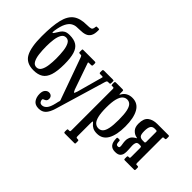

<svg xmlns="http://www.w3.org/2000/svg" viewBox="-144 -1292 2048 2048"><g transform="rotate(45 879.5 -268.5)"><path d="M403 -782.5Q404 -727 386.8 -697.2Q369.5 -667.5 338 -656.2Q306.5 -645 263 -645Q237.5 -645 209.2 -642.8Q181 -640.5 154.5 -624.2Q128 -608 106.8 -566.8Q85.5 -525.5 73.5 -447.5Q70 -423.5 74.8 -418Q79.5 -412.5 93 -434Q110.5 -463 125 -484.5Q139.5 -506 161.8 -518Q184 -530 224 -530Q289.5 -530 328.8 -504.5Q368 -479 385.5 -422Q403 -365 403 -270Q403 -165 383 -103.8Q363 -42.5 321.2 -16.2Q279.5 10 214 10Q104.5 10 62.2 -67.5Q20 -145 20 -310Q20 -468 42.8 -561.2Q65.5 -654.5 120.8 -695Q176 -735.5 274 -735.5Q318 -735.5 335.5 -742.2Q353 -749 355.5 -783.5Q356.5 -792 358.2 -794.5Q360 -797 369.5 -797H390Q398.5 -797 400.8 -794.2Q403 -791.5 403 -782.5ZM130 -270Q130 -208 136.5 -154.5Q143 -101 161.2 -68Q179.5 -35 214 -35Q248.5 -35 266.8 -67Q285 -99 291.5 -148.5Q298 -198 298 -250Q298 -312 291.5 -365.5Q285 -419 266.8 -452Q248.5 -485 214 -485Q179.5 -485 161.2 -453Q143 -421 136.5 -371.5Q130 -322 130 -270Z M438 141Q438 99 457 78.5Q476 58 499 58Q521.5 58 535.2 70.8Q549 83.5 549 107Q549 125 541.5 133.8Q534 142.5 524.2 146.8Q514.5 151 507 154.5Q499.5 158 499.5 166Q499.5 183 509.8 196.5Q520 210 541 210Q570.5 210 594.2 183.2Q618 156.5 633 90L639.5 61Q645.5 45.5 645.2 37.8Q645 30 638 15L471.5 -449Q467 -459 463.8 -462Q460.5 -465 445.5 -465H442.5Q431.5 -465 428.2 -468.2Q425 -471.5 425 -482V-510Q425 -517 428.2 -518.5Q431.5 -520 438.5 -520H607.5Q619.5 -520 622.8 -516.5Q626 -513 626 -500V-487.5Q626 -472.5 622.5 -468.8Q619 -465 604.5 -465H587.5Q572 -465 568.5 -462.8Q565 -460.5 570 -450L672 -157Q685.5 -127.5 689.5 -127.5Q693.5 -127.5 697 -136.5Q700.5 -145.5 707 -163L785.5 -448Q789.5 -459 787.2 -462Q785 -465 769 -465H749.5Q738.5 -465 735.8 -469Q733 -473 733 -483V-500Q733 -513 737 -516.5Q741 -520 753.5 -520H882.5Q891 -520 894.5 -518.2Q898 -516.5 898 -508V-485Q898 -474 896 -469.5Q894 -465 882.5 -465H871.5Q854.5 -465 851.5 -460.5Q848.5 -456 843.5 -444L672 132Q652 198 622 229Q592 260 541 260Q487 260 462.5 225.5Q438 191 438 141Z M914 -485V-504Q914 -515 918.5 -517.5Q923 -520 932.5 -520H1025.5Q1037 -520 1040.5 -517.2Q1044 -514.5 1044 -503V-476Q1044 -457.5 1046.2 -456Q1048.5 -454.5 1053 -463Q1070 -496 1100.2 -513Q1130.5 -530 1170 -530Q1252 -530 1292 -458.8Q1332 -387.5 1332 -260Q1332 -132.5 1292 -61.8Q1252 9 1170 9Q1131 9 1106.2 -4Q1081.5 -17 1064 -39Q1051.5 -55 1047.8 -52Q1044 -49 1044 -9V172Q1044 187.5 1047.8 191.2Q1051.5 195 1062.5 195H1066.5Q1078 195 1081 198.5Q1084 202 1084 214V234.5Q1084 245.5 1081.5 247.8Q1079 250 1068.5 250H929.5Q919.5 250 916.8 245.8Q914 241.5 914 232V212Q914 202 916 198.5Q918 195 927.5 195H939.5Q949.5 195 951.8 190.5Q954 186 954 172V-446Q954 -459 950.2 -462Q946.5 -465 941.5 -465H921.5Q914 -465 914 -485ZM1044 -260Q1044 -178 1055.8 -130.2Q1067.5 -82.5 1089.5 -62.2Q1111.5 -42 1142 -42Q1171.5 -42 1191.5 -62.2Q1211.5 -82.5 1221.8 -130.2Q1232 -178 1232 -260Q1232 -342 1221.8 -389.8Q1211.5 -437.5 1191.5 -457.8Q1171.5 -478 1142 -478Q1114 -478 1091.8 -457.8Q1069.5 -437.5 1056.8 -389.8Q1044 -342 1044 -260Z M1352.5 -105Q1352.5 -117 1365 -117H1380Q1395.5 -117 1395.5 -106Q1395.5 -80 1401 -66.2Q1406.5 -52.5 1424 -52.5Q1443 -52.5 1445.2 -65.8Q1447.5 -79 1443.2 -101Q1439 -123 1437.5 -149Q1436 -175 1446.8 -201Q1457.5 -227 1491 -248.5Q1504.5 -257 1508.2 -258.8Q1512 -260.5 1490.5 -265Q1460 -271.5 1434.2 -299.5Q1408.5 -327.5 1408.5 -380Q1408.5 -459 1448.8 -489.5Q1489 -520 1553.5 -520H1721Q1730.5 -520 1732.8 -516.5Q1735 -513 1735 -503V-487.5Q1735 -474 1732.5 -469.5Q1730 -465 1717 -465H1714.5Q1699 -465 1697 -461Q1695 -457 1695 -441V-76.5Q1695 -61.5 1696.8 -58.2Q1698.5 -55 1714 -55H1717Q1727.5 -55 1731.2 -52Q1735 -49 1735 -37.5V-16Q1735 -6.5 1732 -3.2Q1729 0 1719.5 0H1586.5Q1577 0 1573.5 -2.5Q1570 -5 1570 -14.5V-37Q1570 -48 1572.5 -51.5Q1575 -55 1585.5 -55H1590Q1598.5 -55 1601.8 -57.8Q1605 -60.5 1605 -72V-204Q1605 -220.5 1601.8 -225.2Q1598.5 -230 1582 -230H1570Q1543.5 -230 1535 -212.8Q1526.5 -195.5 1527.2 -168Q1528 -140.5 1530.5 -110Q1533 -79.5 1528.8 -52Q1524.5 -24.5 1505.8 -7.2Q1487 10 1445 10Q1398.5 10 1375.5 -17.2Q1352.5 -44.5 1352.5 -105ZM1594 -285Q1599.5 -285 1602.2 -289.8Q1605 -294.5 1605 -299V-441.5Q1605 -459 1602 -462Q1599 -465 1581.5 -465H1568.5Q1538 -465 1523.2 -442.5Q1508.5 -420 1508.5 -368Q1508.5 -316.5 1523.2 -300.8Q1538 -285 1568.5 -285Z"/></g></svg>

Font: Besley* Condensed
Style: Regular
Weight: 400
Width: 3
Designer: Owen Earl
Foundry: indestructible type*
Version: Version 3.000; ttfautohint (v1.8.3)